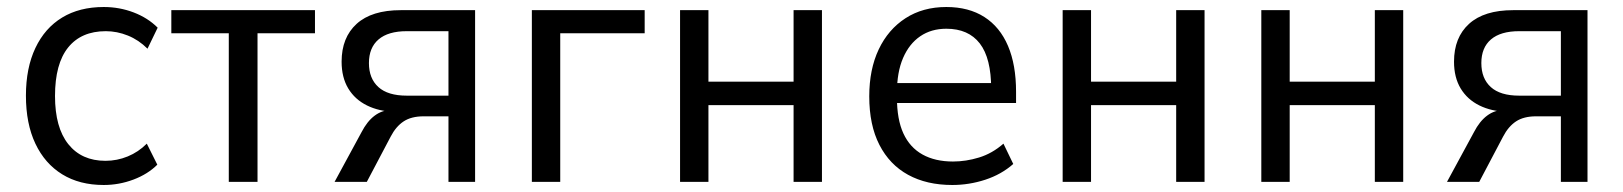

<svg xmlns="http://www.w3.org/2000/svg" viewBox="-20 -519 4632 548"><path d="M276 9Q207 9 157.5 -21.5Q108 -52 81 -109Q54 -166 54 -246Q54 -325 81 -382Q108 -439 157.5 -469Q207 -499 276 -499Q321 -499 361.5 -483.5Q402 -468 430 -440L401 -380Q376 -405 345 -417.5Q314 -430 282 -430Q212 -430 174.5 -383.5Q137 -337 137 -245Q137 -155 175 -107.5Q213 -60 281 -60Q314 -60 344.5 -72.5Q375 -85 399 -109L429 -49Q402 -22 361 -6.5Q320 9 276 9Z M633 0V-424H469V-490H879V-424H715V0Z M935 0 1012 -142Q1028 -173 1049.5 -189Q1071 -205 1097 -205H1107L1106 -200Q1062 -201 1027.5 -218Q993 -235 974 -266.5Q955 -298 955 -343Q955 -412 998 -451Q1041 -490 1124 -490H1336V0H1260V-187H1189Q1154 -187 1132 -172.5Q1110 -158 1095 -129L1027 0ZM1141 -246H1260V-430H1141Q1088 -430 1060.5 -406.5Q1033 -383 1033 -339Q1033 -295 1060 -270.5Q1087 -246 1141 -246Z M1498 0V-490H1820V-424H1579V0Z M1921 0V-490H2002V-286H2245V-490H2326V0H2245V-219H2002V0Z M2698 9Q2625 9 2572 -20Q2519 -49 2490 -105.5Q2461 -162 2461 -244Q2461 -321 2488 -378Q2515 -435 2564.5 -467Q2614 -499 2681 -499Q2745 -499 2789.5 -470.5Q2834 -442 2857 -388Q2880 -334 2880 -257V-225H2523V-282H2826L2809 -265Q2809 -353 2776.5 -395Q2744 -437 2681 -437Q2638 -437 2606.5 -415.5Q2575 -394 2557.5 -353.5Q2540 -313 2540 -254V-241Q2540 -178 2558.5 -138Q2577 -98 2613 -78Q2649 -58 2700 -58Q2737 -58 2774.5 -69.5Q2812 -81 2844 -109L2872 -51Q2838 -21 2792 -6Q2746 9 2698 9Z M3013 0V-490H3094V-286H3337V-490H3418V0H3337V-219H3094V0Z M3580 0V-490H3661V-286H3904V-490H3985V0H3904V-219H3661V0Z M4110 0 4187 -142Q4203 -173 4224.5 -189Q4246 -205 4272 -205H4282L4281 -200Q4237 -201 4202.5 -218Q4168 -235 4149 -266.5Q4130 -298 4130 -343Q4130 -412 4173 -451Q4216 -490 4299 -490H4511V0H4435V-187H4364Q4329 -187 4307 -172.5Q4285 -158 4270 -129L4202 0ZM4316 -246H4435V-430H4316Q4263 -430 4235.5 -406.5Q4208 -383 4208 -339Q4208 -295 4235 -270.5Q4262 -246 4316 -246Z"/></svg>

Font: Nunito Sans 10pt SemiCondensed
Style: Regular
Weight: 400
Width: 4
Designer: Vernon Adams
Foundry: Vernon Adams
Version: Version 3.101;gftools[0.9.27]